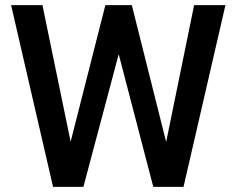

<svg xmlns="http://www.w3.org/2000/svg" viewBox="-20 -731 920 751"><path d="M629.9 -175.8 739.3 -710.9H861.8L697.8 0H579.6L444.3 -519L306.2 0H187.5L23.4 -710.9H146L256.3 -176.8L392.1 -710.9H495.6Z"/></svg>

Font: Vazir Medium FD
Style: Medium-FD
Weight: 500
Designer: Saber Rastikerdar
Foundry: Saber Rastikerdar
Version: Version 30.0.0